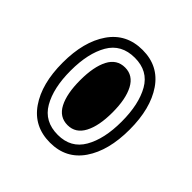

<svg xmlns="http://www.w3.org/2000/svg" viewBox="-134 -637 697 697"><g transform="rotate(45 215.0 -288.0)"><path d="M216 -50Q133 -50 88 -115Q43 -180 43 -288Q43 -396 88 -461Q133 -526 216 -526Q298 -526 342.5 -461Q387 -396 387 -288Q387 -180 342.5 -115Q298 -50 216 -50ZM216 -90Q283 -90 314.5 -144.5Q346 -199 346 -288Q346 -377 315 -431.5Q284 -486 216 -486Q147 -486 115.5 -431.5Q84 -377 84 -288Q84 -199 115.5 -144.5Q147 -90 216 -90ZM216 -140Q174 -140 153.5 -179.5Q133 -219 133 -288Q133 -357 153.5 -396.5Q174 -436 216 -436Q257 -436 278 -396.5Q299 -357 299 -288Q299 -219 278 -179.5Q257 -140 216 -140Z"/></g></svg>

Font: Noto Sans Thai Looped ExtraCondensed Medium
Style: Regular
Weight: 500
Width: 2
Designer: Sasikarn Vongin, Ben Mitchell
Foundry: The Fontpad Ltd
Version: Version 1.001; ttfautohint (v1.8.4.7-5d5b)